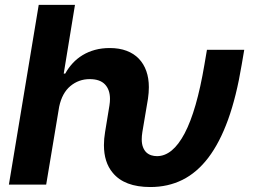

<svg xmlns="http://www.w3.org/2000/svg" viewBox="-20 -747 1023 777"><path d="M588.4 9.9Q483.3 9.9 436.1 -47.9Q400.6 -90.2 400.6 -159.8Q400.6 -185 405.2 -212.4L422.9 -320.3Q425.1 -334.5 425.1 -346.6Q425.1 -383.9 404.8 -405.4Q384.6 -426.8 343 -426.8Q298.7 -426.8 264.9 -398.8Q231.2 -370.7 219.5 -315.3L166.9 0H16L136.7 -727.3H283.4L237.9 -449.2H244Q256.7 -472.3 274.3 -491.3Q291.9 -510.3 314.5 -524Q337 -537.6 364.3 -545.1Q391.7 -552.6 424.4 -552.6Q462.7 -552.6 492.4 -541.4Q522 -530.2 541.9 -509.4Q561.8 -488.6 572.1 -459.5Q582.4 -430.4 582.4 -394.2Q582.4 -383.2 581.5 -371.4Q580.6 -359.7 578.8 -347.3L556.1 -212.4Q554.7 -204.2 554.2 -197.1Q553.6 -190 553.6 -183.2Q553.6 -164.4 558.8 -151.3Q563.9 -138.1 572.4 -130.1Q581 -122.2 592.2 -118.6Q603.3 -115.1 615.4 -115.1Q678.6 -115.1 727.3 -207.4Q775.9 -299.7 807.2 -485.1L817.5 -545.5H968.4L958.1 -485.1Q936.8 -356.5 903.1 -263.1Q869.3 -169.7 823.2 -109Q777 -48.3 718.4 -19.2Q659.8 9.9 588.4 9.9Z"/></svg>

Font: Linik Sans
Style: Bold Italic
Weight: 700
Italic angle: 9°
Designer: Fonts by Rasmus Andersson / Changes by Cristiano Sobral with parts from Marc Monis
Foundry: rsms
Version: Version 3.020; ttfautohint (v1.6)